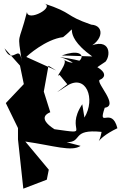

<svg xmlns="http://www.w3.org/2000/svg" viewBox="-20 -841 725 1153"><path d="M380 13C479 14 405 -68 590 -49C572 54 534 1 685 -71C651 -206 565 -63 609 -194C696 -206 557 -342 578 -361C642 -386 606 -462 340 -498C476 -464 499 -349 535 -394C505 -400 569 -441 614 -471C651 -517 639 -637 476 -542C600 -579 616 -688 528 -693C360 -751 427 -760 242 -821C318 -800 145 -707 142 -769C90 -565 84 -657 111 -471C95 -590 55 -440 7 -551L100 -447L123 -336L15 -222L88 -72V-4L120 292L261 238L273 178L132 9C301 33 410 72 464 35ZM474 -215C364 -50 545 -32 307 -65C197 -136 273 -163 282 -167L243 -291L271 -446L317 -418L138 -499C141 -504 255 -606 359 -618C479 -713 322 -653 534 -502L351 -508C541 -576 473 -407 358 -486C402 -473 301 -365 338 -391L384 -335C320 -284 290 -266 384 -327C497 -398 556 -248 487 -135Z"/></svg>

Font: Asimov Silicon
Style: Regular
Weight: 400
Designer: Google
Version: Version 2.000980; 2014